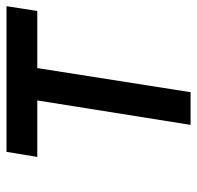

<svg xmlns="http://www.w3.org/2000/svg" viewBox="-28 -592 620 605"><g transform="rotate(-90 282.5 -290.0)"><path d="M90 -483H268L191 0H294L370 -483H550L565 -580H106Z"/></g></svg>

Font: Charger Sport
Style: BlkExtObl
Weight: 900
Designer: Jasper
Foundry: Cannot Into Space Fonts
Version: Version 1.1